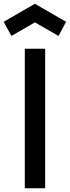

<svg xmlns="http://www.w3.org/2000/svg" viewBox="-50 -1012 375 1032"><path d="M11.5 -818.8 -30.2 -894.8 137.5 -991.7 305.2 -894.8 264.6 -818.8 137.5 -891.7ZM83.3 -750V0H192.7V-750Z"/></svg>

Font: Manrope Semibold
Style: Regular
Weight: 600
Width: 4
Designer: Michael Sharanda
Foundry: Michael Sharanda
Version: Version 2.000;PS 002.000;hotconv 1.0.88;makeotf.lib2.5.64775